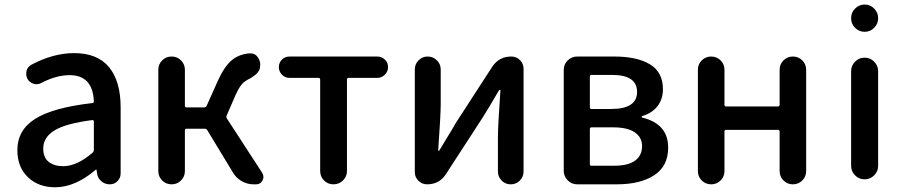

<svg xmlns="http://www.w3.org/2000/svg" viewBox="-20 -793 3898 826"><path d="M216.8 12.7Q145.5 12.7 100.1 -30.8Q54.7 -74.2 54.7 -146.5Q54.7 -233.4 131.3 -281.7Q208 -330.1 377 -349.6Q383.8 -349.6 383.8 -357.4Q378.9 -469.7 279.3 -469.7Q222.7 -469.7 158.2 -436.5Q148.4 -430.7 136.7 -430.7Q130.9 -430.7 125 -432.6Q107.4 -437.5 98.6 -453.1Q92.8 -463.9 92.8 -474.6Q92.8 -481.4 93.8 -487.3Q98.6 -505.9 115.2 -514.6Q209 -564.5 298.8 -564.5Q399.4 -564.5 449.2 -503.9Q499 -443.4 499 -331.1V-46.9Q499 -27.3 485.4 -13.7Q471.7 0 452.1 0Q431.6 0 416 -13.2Q400.4 -26.4 397.5 -46.9L395.5 -61.5Q394.5 -63.5 393.1 -63.5Q391.6 -63.5 390.6 -61.5Q302.7 12.7 216.8 12.7ZM252 -78.1Q311.5 -78.1 378.9 -136.7Q383.8 -141.6 383.8 -149.4V-269.5Q383.8 -276.4 377.9 -276.4Q377.9 -276.4 377 -276.4Q262.7 -261.7 214.4 -231.9Q166 -202.1 166 -154.3Q166 -115.2 189.5 -96.7Q212.9 -78.1 252 -78.1Z M955.1 -295.9Q952.1 -289.1 956.1 -283.2L1108.4 -48.8Q1113.3 -40 1113.3 -31.2Q1113.3 -24.4 1109.4 -16.6Q1100.6 0 1082 0H1071.3Q1043.9 0 1020.5 -13.2Q997.1 -26.4 983.4 -48.8L872.1 -232.4Q868.2 -239.3 861.3 -239.3H782.2Q775.4 -239.3 775.4 -231.4V-56.6Q775.4 -33.2 758.8 -16.6Q742.2 0 718.3 0Q694.3 0 677.7 -16.6Q661.1 -33.2 661.1 -56.6V-493.2Q661.1 -516.6 677.7 -533.2Q694.3 -549.8 718.3 -549.8Q742.2 -549.8 758.8 -533.2Q775.4 -516.6 775.4 -493.2V-337.9Q775.4 -331.1 782.2 -331.1H859.4Q866.2 -331.1 869.1 -337.9L918 -447.3Q946.3 -508.8 978 -534.7Q1009.8 -560.5 1054.7 -563.5Q1056.6 -563.5 1057.6 -563.5Q1078.1 -563.5 1089.8 -545.9Q1099.6 -531.2 1099.6 -514.6Q1099.6 -508.8 1098.6 -503.9V-502Q1097.7 -496.1 1095.2 -491.2Q1092.8 -486.3 1088.4 -481Q1084 -475.6 1080.6 -472.7Q1077.1 -469.7 1070.3 -464.8Q1063.5 -460 1060.1 -458Q1056.6 -456.1 1048.3 -451.7Q1040 -447.3 1038.1 -445.3Q1014.6 -432.6 993.2 -383.8Z M1357.4 -57.6V-450.2Q1357.4 -458 1349.6 -458H1225.6Q1206.1 -458 1192.9 -471.7Q1179.7 -485.4 1179.7 -504.4Q1179.7 -523.4 1192.9 -536.6Q1206.1 -549.8 1225.6 -549.8H1603.5Q1622.1 -549.8 1635.7 -536.6Q1649.4 -523.4 1649.4 -504.4Q1649.4 -485.4 1635.7 -471.7Q1622.1 -458 1603.5 -458H1479.5Q1472.7 -458 1472.7 -450.2V-57.6Q1472.7 -33.2 1455.6 -16.6Q1438.5 0 1414.6 0Q1390.6 0 1374 -16.6Q1357.4 -33.2 1357.4 -57.6Z M1817.4 0Q1795.9 0 1780.3 -15.1Q1764.6 -30.3 1764.6 -52.7V-494.1Q1764.6 -517.6 1780.8 -533.7Q1796.9 -549.8 1819.8 -549.8Q1842.8 -549.8 1859.4 -533.7Q1876 -517.6 1876 -494.1V-344.7Q1876 -298.8 1865.2 -147.5Q1864.3 -144.5 1867.2 -144.5Q1870.1 -144.5 1871.1 -147.5Q1879.9 -163.1 1905.3 -204.1Q1930.7 -245.1 1939.5 -261.7L2097.7 -505.9Q2127 -549.8 2179.7 -549.8Q2202.1 -549.8 2217.3 -534.2Q2232.4 -518.6 2232.4 -497.1V-55.7Q2232.4 -32.2 2216.3 -16.1Q2200.2 0 2177.2 0Q2154.3 0 2138.2 -16.1Q2122.1 -32.2 2122.1 -55.7V-205.1Q2122.1 -250 2132.8 -403.3Q2132.8 -406.2 2130.4 -406.2Q2127.9 -406.2 2126 -403.3Q2078.1 -321.3 2057.6 -289.1L1898.4 -43.9Q1870.1 0 1817.4 0Z M2462.9 0Q2439.5 0 2422.4 -17.1Q2405.3 -34.2 2405.3 -57.6V-492.2Q2405.3 -516.6 2422.4 -533.2Q2439.5 -549.8 2462.9 -549.8H2623Q2720.7 -549.8 2776.4 -516.1Q2832 -482.4 2832 -409.2Q2832 -367.2 2809.1 -336.9Q2786.1 -306.6 2743.2 -293.9Q2740.2 -293 2740.2 -290.5Q2740.2 -288.1 2743.2 -287.1Q2854.5 -259.8 2854.5 -158.2Q2854.5 -78.1 2794.4 -39.1Q2734.4 0 2633.8 0ZM2517.6 -331.1Q2517.6 -324.2 2524.4 -324.2H2609.4Q2720.7 -324.2 2720.7 -397.5Q2720.7 -470.7 2613.3 -470.7H2524.4Q2517.6 -470.7 2517.6 -463.9ZM2517.6 -86.9Q2517.6 -80.1 2524.4 -80.1H2623Q2682.6 -80.1 2712.4 -102.1Q2742.2 -124 2742.2 -165Q2742.2 -202.1 2710.9 -223.6Q2679.7 -245.1 2619.1 -245.1H2524.4Q2517.6 -245.1 2517.6 -237.3Z M2982.4 -56.6V-493.2Q2982.4 -516.6 2999 -533.2Q3015.6 -549.8 3039.6 -549.8Q3063.5 -549.8 3080.1 -533.2Q3096.7 -516.6 3096.7 -493.2V-342.8Q3096.7 -335 3103.5 -335H3326.2Q3334 -335 3334 -342.8V-492.2Q3334 -516.6 3350.6 -533.2Q3367.2 -549.8 3391.1 -549.8Q3415 -549.8 3431.6 -533.2Q3448.2 -516.6 3448.2 -492.2V-57.6Q3448.2 -33.2 3431.6 -16.6Q3415 0 3391.1 0Q3367.2 0 3350.6 -16.6Q3334 -33.2 3334 -57.6V-226.6Q3334 -234.4 3326.2 -234.4H3103.5Q3096.7 -234.4 3096.7 -226.6V-56.6Q3096.7 -33.2 3080.1 -16.6Q3063.5 0 3039.6 0Q3015.6 0 2999 -16.6Q2982.4 -33.2 2982.4 -56.6Z M3699.2 -656.2Q3675.8 -656.2 3658.7 -673.3Q3641.6 -690.4 3641.6 -713.9V-715.8Q3641.6 -739.3 3658.7 -756.3Q3675.8 -773.4 3699.2 -773.4H3700.2Q3723.6 -773.4 3740.7 -756.3Q3757.8 -739.3 3757.8 -715.8V-713.9Q3757.8 -690.4 3740.7 -673.3Q3723.6 -656.2 3700.2 -656.2ZM3699.2 -21.5Q3675.8 -21.5 3658.7 -38.6Q3641.6 -55.7 3641.6 -79.1V-487.3Q3641.6 -510.7 3658.7 -527.8Q3675.8 -544.9 3699.2 -544.9H3700.2Q3723.6 -544.9 3740.7 -527.8Q3757.8 -510.7 3757.8 -487.3V-79.1Q3757.8 -55.7 3740.7 -38.6Q3723.6 -21.5 3700.2 -21.5Z"/></svg>

Font: Gen Jyuu Gothic Medium
Style: Regular
Weight: 500
Designer: [Source Han Sans]
Ryoko NISHIZUKA  (kana & ideographs); Paul D. Hunt (Latin, Greek & Cyrillic); Wenlong ZHANG  (bopomofo
Version: Version 1.002.20150607